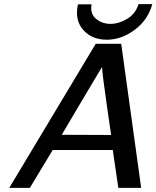

<svg xmlns="http://www.w3.org/2000/svg" viewBox="-20 -913 760 933"><path d="M359 -892H425Q417 -846 446.5 -821.5Q476 -797 518 -797Q557 -797 598 -821.5Q639 -846 653 -893H720Q699 -816 634.5 -768Q570 -720 499 -720Q426 -720 384 -768Q342 -816 359 -892ZM25 0 445 -700H569L666 0H555L528 -184H236L125 0ZM280 -258 520 -257Q516 -284 502.5 -377.5Q489 -471 482.5 -522.5Q476 -574 476 -588Q466 -571 433.5 -517Q401 -463 362.5 -397.5Q324 -332 280 -258Z"/></svg>

Font: Coval
Style: Italic
Weight: 400
Foundry: Context Ltd
Version: Version 001.000